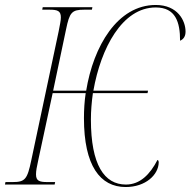

<svg xmlns="http://www.w3.org/2000/svg" viewBox="-41 -743 767 773"><path d="M465 10C545 10 597 -39 598 -89C598 -94 596 -99 593 -99C563 -41 523 0 466 0C379 0 325 -79 325 -262C325 -295 328 -333 333 -368H553L555 -378H335C365 -549 451 -713 586 -713C666 -713 684 -654 684 -579C700 -586 706 -599 706 -616C706 -659 675 -723 586 -723C432 -723 335 -557 306 -378H173L225 -625C239 -693 248 -704 298 -704H329L331 -714H131L129 -704H158C191 -704 204 -699 204 -673C204 -660 200 -642 195 -616L85 -98C69 -21 60 -10 10 -10H-19L-21 0H179L181 -10H150C117 -10 104 -15 104 -41C104 -54 107 -72 113 -98L171 -368H304C299 -335 297 -300 297 -267C297 -76 362 10 465 10Z"/></svg>

Font: Noto Serif Display Condensed Thin
Style: Italic
Weight: 100
Width: 3
Italic angle: -12°
Designer: Monotype Design Team
Foundry: Monotype Imaging Inc.
Version: Version 2.009